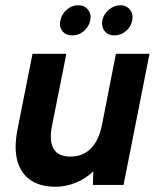

<svg xmlns="http://www.w3.org/2000/svg" viewBox="-20 -705 602 732"><path d="M451 0H334L336 -52Q307 -24 269 -8.5Q231 7 192 7Q134 7 97 -18Q60 -43 46.5 -90.5Q33 -138 46 -208L104 -500H233L178 -224Q167 -167 184.5 -137.5Q202 -108 248 -108Q295 -108 325.5 -138Q356 -168 368 -225L422 -500H550ZM256 -570Q231 -570 218 -586.5Q205 -603 210 -627Q215 -651 234.5 -668Q254 -685 278 -685Q302 -685 315.5 -668Q329 -651 324 -627Q319 -603 299.5 -586.5Q280 -570 256 -570ZM416 -570Q392 -570 379 -586.5Q366 -603 370 -627Q375 -651 395 -668Q415 -685 439 -685Q462 -685 475.5 -668Q489 -651 484 -627Q480 -603 460 -586.5Q440 -570 416 -570Z"/></svg>

Font: Albert Sans
Style: Bold Italic
Weight: 700
Italic angle: -11.25°
Designer: Andreas Rasmussen
Foundry: a.Foundry
Version: Version 1.025